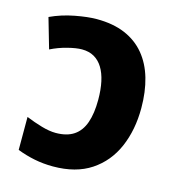

<svg xmlns="http://www.w3.org/2000/svg" viewBox="-109 -816 834 917"><g transform="rotate(15 308.0 -357.0)"><path d="M236 10Q188 10 143.5 1Q99 -8 58 -24V-187Q97 -171 136.5 -159.5Q176 -148 207 -148Q262 -148 296.5 -171Q331 -194 347 -240Q363 -286 363 -353Q363 -403 354.5 -442.5Q346 -482 329 -509.5Q312 -537 286.5 -551.5Q261 -566 226 -566Q198 -566 155 -555Q112 -544 74 -525L31 -674Q87 -700 150 -712Q213 -724 257 -724Q338 -724 397 -699Q456 -674 495 -627Q534 -580 553 -514.5Q572 -449 572 -368Q572 -260 535 -174.5Q498 -89 423.5 -39.5Q349 10 236 10Z"/></g></svg>

Font: Noto Sans Display Black
Style: Regular
Weight: 900
Designer: Monotype Design Team
Foundry: Monotype Imaging Inc.
Version: Version 2.003